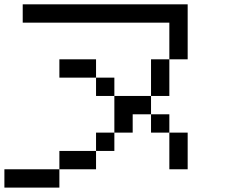

<svg xmlns="http://www.w3.org/2000/svg" viewBox="-20 -853 1040 873"><path d="M0 0V-83.3H250V0ZM750 -83.3V-250H833.3V-83.3ZM750 -416.7H666.7V-583.3H750ZM750 -333.3V-250H666.7V-333.3ZM750 -583.3V-750H83.3V-833.3H833.3V-583.3ZM500 -166.7H416.7V-250H500ZM500 -416.7H666.7V-333.3H583.3V-250H500ZM500 -500V-416.7H416.7V-500ZM250 -83.3V-166.7H416.7V-83.3ZM250 -500V-583.3H416.7V-500Z"/></svg>

Font: GalmuriMono11 Regular
Style: Regular
Weight: 400
Designer: Lee Minseo (quiple)
Version: Version 2.399;hotconv 1.1.1;makeotfexe 2.6.0 DEVELOPMENT